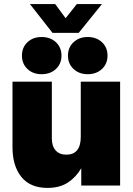

<svg xmlns="http://www.w3.org/2000/svg" viewBox="-20 -921 658 953"><path d="M215.8 11.7Q129.9 11.7 85.9 -43Q42 -97.7 42 -190.4V-515.6H237.3V-234.4Q237.3 -195.8 256.1 -174.6Q274.9 -153.3 309.1 -153.3Q380.9 -153.3 380.9 -242.2V-515.6H576.2V0H383.3V-85.9Q357.4 -41.5 316.9 -14.9Q276.4 11.7 215.8 11.7ZM253.9 -900.9 305.7 -830.6 361.3 -900.9H485.8V-900.4L370.6 -757.8H240.7L128.9 -900.4V-900.9ZM415.5 -552.7Q372.6 -552.7 345 -578.6Q317.4 -604.5 317.4 -645Q317.4 -685.5 345 -711.4Q372.6 -737.3 415.5 -737.3Q458.5 -737.3 486.1 -711.4Q513.7 -685.5 513.7 -645Q513.7 -604.5 486.1 -578.6Q458.5 -552.7 415.5 -552.7ZM186.5 -552.7Q143.6 -552.7 116.2 -578.6Q88.9 -604.5 88.9 -645Q88.9 -685.5 116.2 -711.4Q143.6 -737.3 186.5 -737.3Q230 -737.3 257.6 -711.4Q285.2 -685.5 285.2 -645Q285.2 -604.5 257.6 -578.6Q230 -552.7 186.5 -552.7Z"/></svg>

Font: Inter Display Black
Style: Regular
Weight: 900
Designer: Rasmus Andersson
Foundry: rsms
Version: Version 4.000;git-a52131595